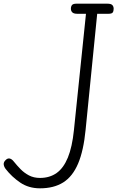

<svg xmlns="http://www.w3.org/2000/svg" viewBox="-25 -1024 638 1044"><path d="M192.5 0Q131 0 85 -31.2Q39 -62.5 6 -105Q-3.5 -117.5 -4.8 -130Q-6 -142.5 5.5 -153.5Q16 -164.5 27.8 -162Q39.5 -159.5 51 -144.5Q67 -124.5 86.8 -104.2Q106.5 -84 132.5 -70.2Q158.5 -56.5 192.5 -56.5Q245 -56.5 282.8 -83.2Q320.5 -110 344 -167.2Q367.5 -224.5 377 -316.5L442.5 -949H396Q376 -949 368.2 -956.8Q360.5 -964.5 360.5 -976.5Q360.5 -989 366.5 -996.5Q372.5 -1004 391 -1004H558.5Q579 -1004 586 -996.2Q593 -988.5 593 -976.5Q593 -963.5 588 -956.2Q583 -949 564 -949H503.5L440.5 -318.5Q429.5 -205 399.8 -134.8Q370 -64.5 319 -32.2Q268 0 192.5 0Z"/></svg>

Font: Edu SA Hand Cursive
Style: Regular
Weight: 400
Designer: Tina and Corey Anderson, Eben Sorkin, Mirko Velimirovic
Foundry: Google for Education
Version: Version 2.000